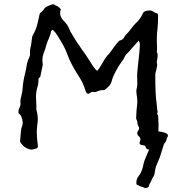

<svg xmlns="http://www.w3.org/2000/svg" viewBox="-20 -728 873 940"><path d="M711.9 -0.5Q709.5 1 706.5 4.4Q698.7 3.9 693.8 -6.3Q691.9 -13.2 688.2 -15.1Q684.6 -17.1 678.7 -17.1Q668.9 -17.1 665 -22.9Q663.1 -25.4 663.1 -28.3Q663.1 -31.2 665.3 -35.9Q667.5 -40.5 667.5 -45.4Q667.5 -53.2 661.1 -59.6Q651.9 -67.4 651.9 -76.2Q651.9 -83.5 658.7 -91.8Q661.1 -95.2 661.1 -99.1Q661.1 -105.5 657 -111.8Q652.8 -118.2 652.8 -126.7Q652.8 -135.3 648.9 -141.6Q646.5 -145.5 646.5 -148.4Q647.9 -188 650.4 -206.5Q652.3 -218.8 652.3 -230Q652.3 -237.8 651.4 -248Q647.5 -272.9 647.5 -282.2Q647.5 -286.1 647.9 -288.6Q652.3 -303.2 652.3 -317.9L651.4 -360.4Q651.4 -372.6 655.8 -410.6Q664.6 -482.9 664.6 -512.2Q664.6 -518.6 659.2 -529.3L631.3 -498Q620.6 -486.8 617.2 -481.4Q611.8 -475.1 605.5 -469.2Q594.7 -460.4 589.4 -447.8Q585 -437 577.6 -428.7Q564 -410.6 548.1 -381.6Q532.2 -352.5 526.9 -331.1Q523.4 -317.4 514.6 -307.6Q494.6 -286.6 488.3 -286.6L481.4 -287.1Q472.2 -287.1 456.5 -280.8Q447.8 -276.9 445.3 -276.9L433.6 -278.3Q426.8 -278.3 421.9 -273.7Q417 -269 412.6 -269Q403.3 -269 398.9 -283.2Q387.2 -323.7 361.8 -360.8Q326.2 -416 309.1 -463.4Q299.3 -491.2 279.3 -524.4Q265.6 -548.3 252.4 -566.9Q247.1 -573.7 237.8 -583Q230.5 -576.7 230 -575.2Q227.1 -556.2 218.3 -538.1Q212.4 -525.4 208.5 -512.7Q202.1 -487.8 192.4 -463.4Q187.5 -449.2 187.5 -434.6Q187.5 -426.8 188.5 -419.9Q189.5 -417 189.5 -413.6Q189.5 -409.2 185.1 -390.1Q181.6 -377 179.2 -362.3Q178.7 -351.1 171.4 -346.7Q168.5 -344.7 168.5 -339.8Q168.5 -316.4 162.6 -299.3Q156.2 -277.3 156.2 -253.4Q156.2 -242.2 157.2 -230.7Q158.2 -219.2 158.2 -207.5L157.7 -196.8Q157.7 -190.9 158.7 -188.5Q165 -166.5 165 -144.5Q165 -128.9 162.1 -113.3Q160.2 -96.7 160.2 -79.6Q160.2 -57.1 163.1 -35.2Q164.1 -30.8 164.1 -25.9Q165.5 -18.6 165.5 -11.2Q165.5 -2.9 156.2 -0.5L147.9 1.5Q140.1 4.4 132.8 4.4L127.9 3.9Q97.2 -4.4 83.5 -26.4L78.1 -33.7Q82.5 -98.1 86.4 -106Q91.3 -116.2 91.3 -126.5Q91.3 -129.9 89.8 -138.7Q85.9 -161.6 75.7 -169.4L70.8 -173.8L70.3 -180.7Q70.3 -192.9 77.1 -204.1Q80.6 -211.4 80.6 -219.2L79.6 -232.9Q79.6 -239.3 84.5 -258.3Q89.4 -277.3 90.8 -296.4Q93.3 -331.5 103 -369.6Q106.4 -383.8 108.4 -394Q111.8 -423.8 125 -451.7Q127 -455.1 127 -462.4L126.5 -468.3Q126.5 -485.8 129.6 -496.8Q132.8 -507.8 133.8 -519.5L136.2 -537.6Q136.2 -546.9 140.1 -554.2Q159.2 -586.4 166.5 -625.5Q170.9 -642.1 174.8 -662.1Q178.2 -665.5 182.6 -668.9Q191.9 -676.3 197.8 -687Q200.7 -694.8 240.2 -708L252.9 -701.2Q267.6 -696.3 277.8 -682.6Q274.4 -673.3 274.4 -664.1Q274.4 -642.6 293.9 -624Q310.1 -608.4 318.8 -587.4Q323.7 -573.7 332 -561.5Q353.5 -523.4 381.3 -485.4Q401.9 -457.5 418.9 -430.2Q443.4 -389.6 455.6 -380.9Q465.3 -390.6 476.6 -411.1Q500 -453.6 514.2 -464.8Q516.6 -466.8 523.4 -477.1Q559.6 -528.8 567.9 -530.3Q581.1 -532.2 588.9 -546.9Q592.8 -554.2 594.2 -555.7Q609.9 -570.3 622.1 -587.9Q636.7 -606.9 645 -614.7Q667.5 -634.8 678.7 -661.1Q684.6 -676.8 713.4 -676.8Q722.7 -676.8 731.4 -670.4Q737.8 -666 745.6 -663.6L752 -660.6L752.9 -658.2Q753.9 -655.3 753.9 -653.3Q753.9 -611.8 751.5 -592.3Q747.6 -561 747.6 -529.8Q747.6 -513.7 749 -493.7Q749 -481.9 748.3 -479.5Q747.6 -477.1 747.6 -475.1L748 -473.1Q752 -465.3 752 -457Q752 -449.2 750 -439.5Q747.6 -427.2 747.6 -421.4Q747.6 -419.9 748.5 -417.7Q749.5 -415.5 749.5 -411.1Q749.5 -402.8 744.1 -381.8Q740.2 -369.1 740.2 -363.3Q740.2 -258.8 746.6 -224.6L750 -186.5Q752 -185.5 752 -183.1Q752 -180.7 750.7 -176.5Q749.5 -172.4 749.5 -170.4Q749.5 -169.4 750.5 -168.5Q754.4 -164.6 754.4 -157.2Q754.4 -146 755.4 -134.8Q756.3 -125.5 756.3 -115.7Q756.3 -102.5 755.4 -88.4V-84.5Q771.5 -83.5 789.1 -77.6Q802.2 -72.8 802.2 -64Q802.2 -58.6 796.9 -51.8Q794.4 -34.7 783.2 -23.9Q779.8 -15.1 763.2 40L743.7 86.9Q738.8 104 737.5 117.7Q736.3 131.3 725.6 145.5Q720.2 160.2 710.4 176.3Q710.4 192.4 693.4 192.4L687.5 191.9L677.7 187.5Q664.1 184.6 658.2 179.2L648.4 175.3Q647.5 169.9 647.5 165Q647.5 147.9 659.2 133.3Q675.8 113.3 683.1 73.2Q685.1 61.5 700.7 25.9Z"/></svg>

Font: Kurland
Style: Regular
Weight: 400
Designer: GGBot
Version: 0.22